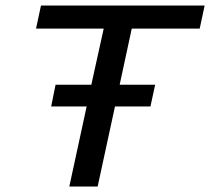

<svg xmlns="http://www.w3.org/2000/svg" viewBox="-20 -678 764 698"><path d="M459 -574 415 -370H544L527 -291H398L335 0H232L295 -291H166L182 -370H312L357 -574H111L129 -658H724L706 -574Z"/></svg>

Font: Ysabeau Infant Semibold
Style: Italic
Weight: 600
Italic angle: -12°
Designer: Christian Thalmann (Catharsis Fonts)
Version: Version 0.003